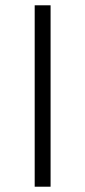

<svg xmlns="http://www.w3.org/2000/svg" viewBox="-20 -705 322 725"><path d="M171 0H111V-685H171Z"/></svg>

Font: Fira Sans Light
Style: Regular
Weight: 300
Designer: bBox Type GmbH & Carrois Corporate GbR & Edenspiekermann AG
Foundry: bBox Type GmbH & Carrois Corporate GbR & Edenspiekermann AG
Version: Version 4.301